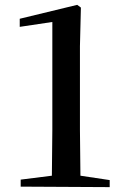

<svg xmlns="http://www.w3.org/2000/svg" viewBox="-20 -766 508 788"><path d="M64.9 0V-28.8L192.9 -44.9L194.8 -232.9V-675.8L61 -655.8V-689L296.9 -746.1L312 -734.9L308.1 -576.2V-232.9L310.1 -44.9L430.2 -26.9V2Z"/></svg>

Font: Source Han Serif TW SemiBold
Style: Regular
Weight: 600
Designer: Ryoko NISHIZUKA Ë•øÂ°öÊ∂ºÂ≠ê (kana & ideographs); Frank Grie√ühammer (Latin, Greek & Cyrillic); Wenlong ZHANG Âº†ÊñáÈæô 
Foundry: Adobe
Version: Version 2.003;hotconv 1.1.1;makeotfexe 2.6.0